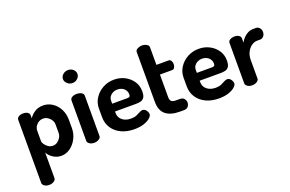

<svg xmlns="http://www.w3.org/2000/svg" viewBox="-111 -1120 2652 1754"><g transform="rotate(-20 1215.0 -243.0)"><path d="M114 221Q87 221 69 208Q51 195 51 180V-435Q51 -453 69 -464Q87 -475 113 -475Q139 -475 155.5 -464Q172 -453 172 -435V-405Q189 -434 224 -457.5Q259 -481 307 -481Q357 -481 398 -453.5Q439 -426 462.5 -380Q486 -334 486 -278V-196Q486 -143 462 -96Q438 -49 398 -20Q358 9 311 9Q267 9 231 -15Q195 -39 180 -70V180Q180 195 161 208Q142 221 114 221ZM269 -104Q293 -104 312.5 -117.5Q332 -131 344.5 -152Q357 -173 357 -196V-278Q357 -301 345 -321Q333 -341 312.5 -354.5Q292 -368 267 -368Q245 -368 225.5 -357Q206 -346 193 -326Q180 -306 180 -278V-178Q180 -168 191.5 -150.5Q203 -133 223 -118.5Q243 -104 269 -104Z M633 0Q605 0 587 -13Q569 -26 569 -41V-435Q569 -453 587 -464Q605 -475 633 -475Q660 -475 679 -464Q698 -453 698 -435V-41Q698 -26 679 -13Q660 0 633 0ZM633 -581Q604 -581 583 -600.5Q562 -620 562 -644Q562 -670 583 -688.5Q604 -707 633 -707Q662 -707 682.5 -688.5Q703 -670 703 -644Q703 -620 682.5 -600.5Q662 -581 633 -581Z M1021 9Q950 9 895.5 -16.5Q841 -42 810 -88.5Q779 -135 779 -196V-281Q779 -335 808.5 -380.5Q838 -426 887.5 -453.5Q937 -481 998 -481Q1054 -481 1100.5 -457Q1147 -433 1176 -391Q1205 -349 1205 -293Q1205 -250 1191 -231.5Q1177 -213 1155.5 -208.5Q1134 -204 1111 -204H908V-189Q908 -146 940.5 -119.5Q973 -93 1025 -93Q1058 -93 1080 -103Q1102 -113 1118 -122Q1134 -131 1148 -131Q1163 -131 1174 -121Q1185 -111 1191 -97.5Q1197 -84 1197 -74Q1197 -57 1175.5 -37.5Q1154 -18 1114.5 -4.5Q1075 9 1021 9ZM908 -280H1054Q1071 -280 1077.5 -285.5Q1084 -291 1084 -307Q1084 -330 1072 -348Q1060 -366 1040 -376Q1020 -386 996 -386Q973 -386 953 -376.5Q933 -367 920.5 -349.5Q908 -332 908 -308Z M1465 0Q1375 0 1327.5 -39Q1280 -78 1280 -162V-647Q1280 -665 1301 -676Q1322 -687 1344 -687Q1368 -687 1388.5 -676Q1409 -665 1409 -647V-475H1527Q1543 -475 1551.5 -460.5Q1560 -446 1560 -428Q1560 -410 1551.5 -395.5Q1543 -381 1527 -381H1409V-162Q1409 -133 1421.5 -121Q1434 -109 1465 -109H1504Q1532 -109 1545.5 -92Q1559 -75 1559 -55Q1559 -34 1545.5 -17Q1532 0 1504 0Z M1844 9Q1773 9 1718.5 -16.5Q1664 -42 1633 -88.5Q1602 -135 1602 -196V-281Q1602 -335 1631.5 -380.5Q1661 -426 1710.5 -453.5Q1760 -481 1821 -481Q1877 -481 1923.5 -457Q1970 -433 1999 -391Q2028 -349 2028 -293Q2028 -250 2014 -231.5Q2000 -213 1978.5 -208.5Q1957 -204 1934 -204H1731V-189Q1731 -146 1763.5 -119.5Q1796 -93 1848 -93Q1881 -93 1903 -103Q1925 -113 1941 -122Q1957 -131 1971 -131Q1986 -131 1997 -121Q2008 -111 2014 -97.5Q2020 -84 2020 -74Q2020 -57 1998.5 -37.5Q1977 -18 1937.5 -4.5Q1898 9 1844 9ZM1731 -280H1877Q1894 -280 1900.5 -285.5Q1907 -291 1907 -307Q1907 -330 1895 -348Q1883 -366 1863 -376Q1843 -386 1819 -386Q1796 -386 1776 -376.5Q1756 -367 1743.5 -349.5Q1731 -332 1731 -308Z M2168 0Q2141 0 2123 -13Q2105 -26 2105 -41V-435Q2105 -453 2123 -464Q2141 -475 2168 -475Q2193 -475 2209.5 -464Q2226 -453 2226 -435V-394Q2237 -416 2255.5 -435.5Q2274 -455 2298 -468Q2322 -481 2349 -481H2380Q2399 -481 2413 -464.5Q2427 -448 2427 -425Q2427 -401 2413 -384.5Q2399 -368 2380 -368H2349Q2321 -368 2294.5 -349.5Q2268 -331 2251 -298.5Q2234 -266 2234 -220V-41Q2234 -26 2215 -13Q2196 0 2168 0Z"/></g></svg>

Font: Dosis
Style: Bold
Weight: 700
Designer: EdgarTolentino, PabloImpallari, IginoMarini
Foundry: EdgarTolentino, PabloImpallari, IginoMarini
Version: Version 3.001; ttfautohint (v1.8.2)